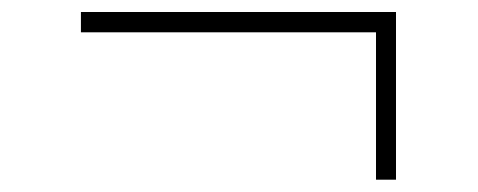

<svg xmlns="http://www.w3.org/2000/svg" viewBox="-20 -450 776 312"><path d="M591 -158H623.5V-430.5H111.5V-397.5H591Z"/></svg>

Font: Spartan ExtraLight
Style: Regular
Weight: 200
Designer: Matt Bailey, Mirko Velimirovic
Foundry: Matt Bailey
Version: Version 1.003; ttfautohint (v1.8.3)